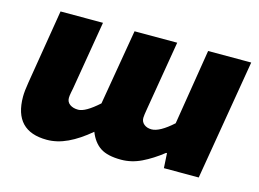

<svg xmlns="http://www.w3.org/2000/svg" viewBox="-81 -696 1151 852"><g transform="rotate(15 494.5 -270.0)"><path d="M38 -145Q38 -170 45 -212L101 -553H296L243 -237Q243 -237 239 -217Q236 -202 236 -192Q236 -173 251 -162.5Q266 -152 289 -152Q322 -152 382 -206L441 -553H637L584 -237Q578 -203 578 -192Q578 -174 591.5 -163Q605 -152 626 -152Q663 -152 723 -206L779 -553H977L884 0H724L720 -68H716Q669 -31 623.5 -9Q578 13 530 13Q468 13 435 -8.5Q402 -30 384 -76Q332 -32 284 -9.5Q236 13 189 13Q38 13 38 -145Z"/></g></svg>

Font: Nebula Sans Black
Style: Regular
Weight: 900
Italic angle: -9°
Designer: Paul D. Hunt for Adobe (as Source Sans)
Foundry: Nebula Entertainment & Broadcasting LLC
Version: Version 1.010